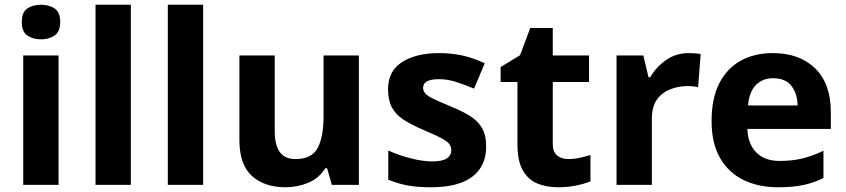

<svg xmlns="http://www.w3.org/2000/svg" viewBox="-20 -780 3568 810"><path d="M153 -760Q186 -760 210 -744.5Q234 -729 234 -687Q234 -646 210 -630Q186 -614 153 -614Q119 -614 95.5 -630Q72 -646 72 -687Q72 -729 95.5 -744.5Q119 -760 153 -760ZM227 -546V0H78V-546Z M532 0H383V-760H532Z M837 0H688V-760H837Z M1494 -546V0H1380L1360 -70H1352Q1326 -28 1280.5 -9Q1235 10 1184 10Q1096 10 1043 -37.5Q990 -85 990 -190V-546H1139V-227Q1139 -169 1160 -139Q1181 -109 1227 -109Q1295 -109 1320 -155.5Q1345 -202 1345 -289V-546Z M2031 -162Q2031 -79 1972.5 -34.5Q1914 10 1798 10Q1741 10 1700 2.5Q1659 -5 1618 -22V-145Q1662 -125 1713 -112Q1764 -99 1803 -99Q1847 -99 1865.5 -112Q1884 -125 1884 -146Q1884 -160 1876.5 -171Q1869 -182 1844 -196Q1819 -210 1766 -232Q1715 -254 1682 -275.5Q1649 -297 1633 -327.5Q1617 -358 1617 -404Q1617 -480 1676 -518Q1735 -556 1833 -556Q1884 -556 1930 -546Q1976 -536 2025 -513L1980 -406Q1940 -423 1904 -434.5Q1868 -446 1831 -446Q1765 -446 1765 -410Q1765 -397 1773.5 -386.5Q1782 -376 1806.5 -364Q1831 -352 1879 -332Q1926 -313 1960 -292.5Q1994 -272 2012.5 -241.5Q2031 -211 2031 -162Z M2377 -109Q2402 -109 2425 -114Q2448 -119 2471 -126V-15Q2447 -5 2411.5 2.5Q2376 10 2334 10Q2285 10 2246.5 -6Q2208 -22 2185.5 -61.5Q2163 -101 2163 -171V-434H2092V-497L2174 -547L2217 -662H2312V-546H2465V-434H2312V-171Q2312 -140 2330 -124.5Q2348 -109 2377 -109Z M2886 -556Q2897 -556 2912 -555Q2927 -554 2936 -552L2925 -412Q2918 -414 2904.5 -415.5Q2891 -417 2881 -417Q2843 -417 2808 -403.5Q2773 -390 2751.5 -360Q2730 -330 2730 -278V0H2581V-546H2694L2716 -454H2723Q2747 -496 2789 -526Q2831 -556 2886 -556Z M3240 -556Q3353 -556 3419 -491.5Q3485 -427 3485 -308V-236H3133Q3135 -173 3170.5 -137Q3206 -101 3269 -101Q3322 -101 3365 -111.5Q3408 -122 3454 -144V-29Q3414 -9 3369.5 0.5Q3325 10 3262 10Q3180 10 3117 -20.5Q3054 -51 3018 -113Q2982 -175 2982 -269Q2982 -365 3014.5 -428.5Q3047 -492 3105 -524Q3163 -556 3240 -556ZM3241 -450Q3198 -450 3169.5 -422Q3141 -394 3136 -335H3345Q3344 -385 3319 -417.5Q3294 -450 3241 -450Z"/></svg>

Font: Noto Sans Bengali
Style: Bold
Weight: 700
Designer: Jelle Bosma - Monotype Design Team
Foundry: Monotype Imaging Inc.
Version: Version 2.003; ttfautohint (v1.8.4.7-5d5b)